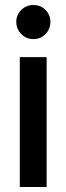

<svg xmlns="http://www.w3.org/2000/svg" viewBox="-20 -746 265 766"><path d="M59 0V-518H166V0ZM113 -590Q85 -590 65 -610Q45 -630 45 -659Q45 -687 65 -706.5Q85 -726 113 -726Q142 -726 161.5 -706.5Q181 -687 181 -659Q181 -630 161.5 -610Q142 -590 113 -590Z"/></svg>

Font: TikTok Sans 24pt Medium
Style: Regular
Weight: 500
Version: Version 4.000